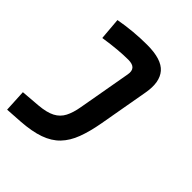

<svg xmlns="http://www.w3.org/2000/svg" viewBox="-212 -652 1010 1010"><g transform="rotate(45 293.0 -147.0)"><path d="M13.2 234.4 6.8 110.8 114.3 102.1Q171.4 97.2 204.1 80.1Q236.8 63 253.4 31Q270 -1 278.3 -49.8L330.6 -345.2Q335.9 -373.5 323.2 -387.9Q310.5 -402.3 277.8 -402.3Q243.7 -402.3 199.2 -398.4Q154.8 -394.5 100.6 -386.2L90.3 -509.3Q141.1 -518.6 191.9 -523.2Q242.7 -527.8 293.5 -527.8Q400.9 -527.8 440.7 -481.7Q480.5 -435.5 464.4 -345.2L415 -65.4Q401.9 7.8 381.8 61Q361.8 114.3 327.9 149.7Q293.9 185.1 240.2 204.1Q186.5 223.1 106 228.5Z"/></g></svg>

Font: Cascadia Code PL
Style: Italic
Weight: 400
Italic angle: -10°
Monospace: yes
Designer: Aaron Bell
Foundry: Saja Typeworks
Version: Version 2404.023